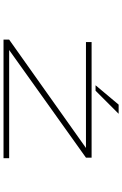

<svg xmlns="http://www.w3.org/2000/svg" viewBox="178 -872 694 1090"><g transform="rotate(90 525.0 -327.0)"><path d="M464 -522.5 574 -653.5H626L495 -522.5ZM264 -32H878V0H205V-32L820 -468H219V-500H875V-468Z"/></g></svg>

Font: League Mono Extended Thin
Style: Regular
Weight: 100
Width: 9
Designer: Tyler Finck
Foundry: The League of Moveable Type / Tyler Finck
Version: Version 2.210